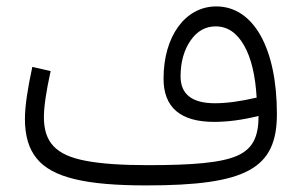

<svg xmlns="http://www.w3.org/2000/svg" viewBox="-20 -563 921 583"><path d="M765.1 -210.9C765.1 -149.9 749 -111.8 700.7 -90.3C651.9 -68.8 566.4 -61.5 428.2 -61.5C349.1 -61.5 286.6 -65.9 240.7 -74.7C148.9 -91.8 113.3 -131.8 113.3 -207.5C113.3 -238.8 120.1 -285.2 133.8 -347.2L78.1 -359.9C64 -293.9 55.7 -241.7 55.7 -201.2C55.7 -150.9 67.4 -111.3 91.3 -82C138.7 -22.9 243.7 0 423.8 0C729 0 820.8 -50.8 820.8 -216.8C820.8 -416.5 750 -543.5 636.7 -543.5C543 -543.5 476.6 -453.6 476.6 -324.2C476.6 -236.8 527.8 -192.9 630.4 -192.9C670.9 -192.9 715.8 -198.7 765.1 -210.9ZM759.3 -266.6C710.9 -255.4 668.9 -249.5 632.8 -249.5C563 -249.5 528.3 -276.9 528.3 -331.1C528.3 -374.5 538.6 -411.1 558.6 -439.9C578.6 -468.8 604 -482.9 634.8 -482.9C670.4 -482.9 698.7 -463.9 720.7 -425.8C742.7 -387.7 755.4 -334.5 759.3 -266.6Z"/></svg>

Font: Estedad Light
Style: Regular
Weight: 300
Designer: Amin Abedi
Version: Version 7.3